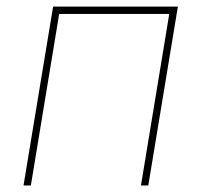

<svg xmlns="http://www.w3.org/2000/svg" viewBox="-20 -566 615 586"><path d="M522.9 -545.9 432.6 0H410.2L496.6 -523.4H160.6L74.2 0H51.8L142.1 -545.9Z"/></svg>

Font: Inter Thin
Style: Italic
Weight: 250
Italic angle: -9.3988°
Designer: Rasmus Andersson
Foundry: rsms
Version: Version 4.001;git-66647c0bb